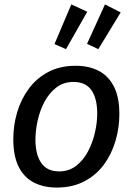

<svg xmlns="http://www.w3.org/2000/svg" viewBox="-20 -837 598 867"><path d="M236 10Q178 10 133.5 -12.5Q89 -35 64.5 -83.5Q40 -132 40 -209Q40 -271 57.5 -330Q75 -389 110 -436.5Q145 -484 198 -512Q251 -540 322 -540Q381 -540 425 -517.5Q469 -495 494 -447Q519 -399 519 -322Q519 -260 501.5 -200.5Q484 -141 449 -93.5Q414 -46 360.5 -18Q307 10 236 10ZM247 -63Q291 -63 323.5 -88Q356 -113 377 -152.5Q398 -192 408.5 -237.5Q419 -283 419 -324Q419 -392 393 -429.5Q367 -467 312 -467Q267 -467 234.5 -442Q202 -417 181 -377.5Q160 -338 150 -292.5Q140 -247 140 -207Q140 -139 166.5 -101Q193 -63 247 -63ZM424 -615 373 -639 454 -817 525 -781ZM278 -615 226 -638 302 -817 374 -784Z"/></svg>

Font: Bitter Thin Medium
Style: Italic
Weight: 500
Italic angle: -9°
Version: Version 3.021